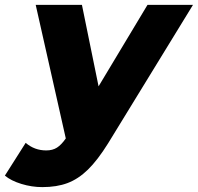

<svg xmlns="http://www.w3.org/2000/svg" viewBox="-103 -562 809 785"><path d="M686 -542 339 24Q296 93 256.5 131.5Q217 170 173 186.5Q129 203 70 203Q27 203 -15.5 190Q-58 177 -83 156L2 22Q38 53 86 53Q112 53 130 41.5Q148 30 166 4L43 -542H232L300 -209L500 -542Z"/></svg>

Font: Idrija
Style: Italic
Weight: 800
Italic angle: -11.3°
Designer: Julieta Ulanovsky
Foundry: Julieta Ulanovsky
Version: Version 7.200